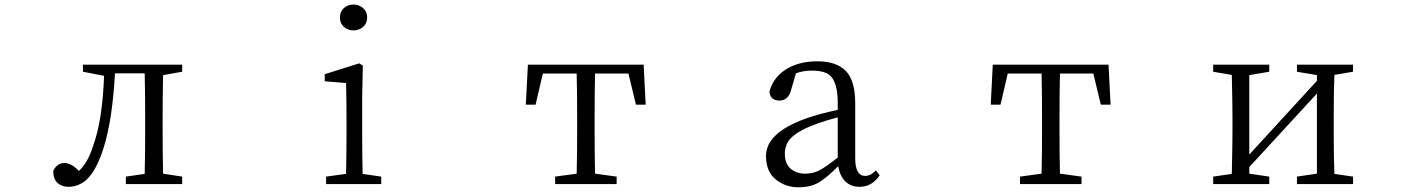

<svg xmlns="http://www.w3.org/2000/svg" viewBox="-20 -792 6040 826"><path d="M209 -56.6Q225.6 -90.8 256.8 -90.8Q287.1 -90.8 319.3 -56.6Q358.4 -91.8 381.8 -168Q420.9 -276.4 427.7 -465.8L336.9 -483.4V-513.7H763.7V-483.4L681.6 -468.8Q679.7 -386.7 679.7 -286.1V-227.5Q679.7 -127 681.6 -44.9L763.7 -32.2V0H521.5V-32.2L602.5 -43.9Q604.5 -127.9 604.5 -227.5V-286.1Q604.5 -395.5 602.5 -476.6H474.6Q463.9 -278.3 425.8 -156.2Q387.7 -34.2 330.1 -2.9Q303.7 11.7 275.4 11.7Q246.1 11.7 227.5 -4.9Q209 -21.5 209 -56.6Z M1377 -442.4V-472.7L1525.4 -519.5L1541 -509.8L1538.1 -372.1V-224.6Q1538.1 -126 1540 -43.9L1620.1 -32.2V0H1382.8V-32.2L1468.8 -43.9Q1470.7 -126 1470.7 -224.6V-276.4Q1470.7 -359.4 1468.8 -434.6ZM1442.4 -716.8Q1442.4 -742.2 1459.5 -757.3Q1476.6 -772.5 1501 -772.5Q1524.4 -772.5 1542 -757.3Q1559.6 -742.2 1559.6 -716.8Q1559.6 -691.4 1542 -676.3Q1524.4 -661.1 1501 -661.1Q1476.6 -661.1 1459.5 -676.3Q1442.4 -691.4 1442.4 -716.8Z M2242.2 -341.8 2251 -513.7H2749L2757.8 -341.8H2715.8L2683.6 -475.6H2540Q2538.1 -393.6 2538.1 -286.1V-227.5Q2538.1 -127 2540 -44.9L2632.8 -32.2V0H2368.2V-32.2L2460.9 -44.9Q2462.9 -127 2462.9 -227.5V-286.1Q2462.9 -394.5 2460.9 -475.6H2315.4L2284.2 -341.8Z M3275.4 -121.1Q3275.4 -254.9 3584 -319.3V-350.6Q3584 -453.1 3537.1 -476.6Q3512.7 -488.3 3473.6 -488.3Q3434.6 -488.3 3404.3 -476.6L3382.8 -403.3Q3371.1 -359.4 3333 -359.4Q3293.9 -359.4 3290 -397.5Q3305.7 -458 3360.8 -493.2Q3416 -528.3 3497.1 -528.3Q3577.1 -528.3 3618.2 -487.3Q3659.2 -446.3 3659.2 -347.7V-111.3Q3659.2 -35.2 3702.1 -35.2Q3725.6 -35.2 3748 -58.6L3764.6 -38.1Q3731.4 11.7 3677.7 11.7Q3639.6 11.7 3616.2 -12.2Q3592.8 -36.1 3585.9 -77.1Q3540 -30.3 3504.4 -8.3Q3468.8 13.7 3414.1 13.7Q3359.4 13.7 3317.4 -20Q3275.4 -53.7 3275.4 -121.1ZM3356.4 -131.8Q3356.4 -86.9 3381.8 -65.9Q3407.2 -44.9 3443.4 -44.9Q3479.5 -44.9 3507.8 -60.5Q3536.1 -76.2 3584 -114.3V-287.1Q3392.6 -237.3 3365.2 -172.9Q3356.4 -152.3 3356.4 -131.8Z M4242.2 -341.8 4251 -513.7H4749L4757.8 -341.8H4715.8L4683.6 -475.6H4540Q4538.1 -393.6 4538.1 -286.1V-227.5Q4538.1 -127 4540 -44.9L4632.8 -32.2V0H4368.2V-32.2L4460.9 -44.9Q4462.9 -127 4462.9 -227.5V-286.1Q4462.9 -394.5 4460.9 -475.6H4315.4L4284.2 -341.8Z M5199.2 0V-32.2L5279.3 -43.9Q5282.2 -169.9 5282.2 -227.5V-286.1Q5282.2 -346.7 5279.3 -469.7L5199.2 -483.4V-513.7H5440.4V-483.4L5354.5 -468.8V-127L5645.5 -444.3V-468.8L5559.6 -483.4V-513.7H5800.8V-483.4L5720.7 -469.7Q5717.8 -408.2 5717.8 -286.1V-227.5Q5717.8 -106.4 5720.7 -43.9L5800.8 -32.2V0H5559.6V-32.2L5645.5 -44.9V-389.6L5354.5 -73.2V-44.9L5440.4 -32.2V0ZM5316.4 -32.2ZM5681.6 -483.4Z"/></svg>

Font: GenEi Koburi Mincho v6
Style: Regular
Weight: 400
Designer: o_tamon (Modified)
Foundry: o_tamon / Adobe Systems Incorporated
Version: Version 6.1